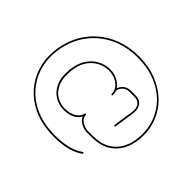

<svg xmlns="http://www.w3.org/2000/svg" viewBox="-168 -1044 1306 1306"><g transform="rotate(45 485.0 -390.5)"><path d="M437 7Q345 1 273.5 -33.5Q202 -68 153.5 -123.5Q105 -179 82.5 -249Q60 -319 66 -396Q73 -481 107 -553Q141 -625 198.5 -678Q256 -731 333 -760Q410 -789 502 -789Q594 -789 670 -759.5Q746 -730 800.5 -677Q855 -624 882 -552.5Q909 -481 902 -396Q897 -336 870.5 -285Q844 -234 792.5 -203Q741 -172 659 -172H613Q587 -172 558.5 -187.5Q530 -203 519 -228Q506 -201 473 -184.5Q440 -168 393 -168Q347 -169 307 -193.5Q267 -218 245.5 -266Q224 -314 231 -384L232 -394Q239 -458 267.5 -501Q296 -544 338 -566Q380 -588 424 -588Q461 -588 494.5 -572Q528 -556 547 -528Q555 -551 575.5 -567.5Q596 -584 624 -584H673Q714 -584 733.5 -555.5Q753 -527 746 -480L725 -340Q725 -335 719 -335Q713 -335 713 -342L734 -482Q741 -525 724.5 -548.5Q708 -572 673 -572H624Q596 -572 577.5 -554.5Q559 -537 555 -512Q562 -497 562 -476Q562 -470 556 -470Q550 -470 550 -476Q550 -507 532 -529Q514 -551 485 -563.5Q456 -576 424 -576Q382 -576 343 -555.5Q304 -535 277 -494.5Q250 -454 244 -392L243 -382Q237 -316 256.5 -271Q276 -226 312.5 -203.5Q349 -181 393 -180Q445 -180 476.5 -200Q508 -220 515 -251Q517 -256 521 -256Q527 -256 527 -250Q527 -231 540.5 -216Q554 -201 574 -192.5Q594 -184 613 -184H659Q737 -184 786 -213Q835 -242 860 -290Q885 -338 890 -396Q897 -479 871 -548.5Q845 -618 792.5 -669.5Q740 -721 666 -749Q592 -777 502 -777Q382 -777 290 -728Q198 -679 142.5 -593Q87 -507 78 -396Q72 -321 93.5 -253Q115 -185 162 -131Q209 -77 278.5 -44Q348 -11 437 -5Q517 0 581.5 -13Q646 -26 690 -58Q693 -60 696.5 -58.5Q700 -57 700 -53Q700 -50 698 -48Q651 -14 584 -1Q517 12 437 7Z"/></g></svg>

Font: Moirai One
Style: Regular
Weight: 400
Designer: Jiyeon Park
Foundry: JAMO
Version: Version 1.000; ttfautohint (v1.8.4.7-5d5b);gftools[0.9.29]